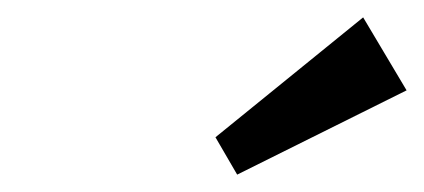

<svg xmlns="http://www.w3.org/2000/svg" viewBox="-20 -713 488 221"><path d="M253 -512 228 -555 398 -693 448 -609Z"/></svg>

Font: Zilla Slab SemiBold
Style: Regular
Weight: 600
Designer: Typotheque.com
Foundry: Typotheque type foundry
Version: Version 1.0; 2017